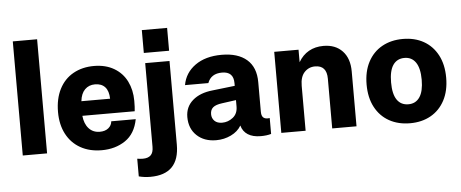

<svg xmlns="http://www.w3.org/2000/svg" viewBox="-56 -843 2834 1180"><g transform="rotate(-5 1361.0 -252.5)"><path d="M57 -704H207V0H57Z M617 -162H768Q751 -73 689.5 -31.5Q628 10 544 10Q469 10 413 -21.5Q357 -53 326.5 -111Q296 -169 296 -247Q296 -329 326.5 -388.5Q357 -448 412.5 -479Q468 -510 540 -510Q612 -510 664 -479.5Q716 -449 742.5 -395.5Q769 -342 769 -275Q769 -235 766 -211H443Q448 -161 474 -132.5Q500 -104 542 -104Q575 -104 595 -120.5Q615 -137 617 -162ZM445 -301H622Q621 -349 599 -373Q577 -397 537 -397Q499 -397 474.5 -372.5Q450 -348 445 -301Z M853 -563V-704H1009V-563ZM1006 16Q1006 199 827 199Q790 199 756 190V81Q776 84 791 84Q823 84 839.5 68Q856 52 856 16V-500H1006Z M1589 -97V1Q1562 9 1525 9Q1476 9 1445.5 -10.5Q1415 -30 1405 -67Q1384 -31 1341.5 -10.5Q1299 10 1250 10Q1176 10 1130.5 -33Q1085 -76 1085 -147Q1085 -210 1130.5 -249.5Q1176 -289 1254 -297L1392 -313V-330Q1392 -401 1321 -401Q1253 -401 1232 -344H1088Q1101 -419 1164.5 -464.5Q1228 -510 1328 -510Q1428 -510 1483 -462.5Q1538 -415 1538 -323V-141Q1538 -117 1547.5 -106.5Q1557 -96 1576 -96Q1583 -96 1589 -97ZM1392 -186V-225L1305 -213Q1266 -208 1249 -193.5Q1232 -179 1232 -152Q1232 -127 1248.5 -110.5Q1265 -94 1296 -94Q1332 -94 1362 -117.5Q1392 -141 1392 -186Z M2116 -338V0H1966V-307Q1966 -389 1894 -389Q1855 -389 1828.5 -361Q1802 -333 1802 -277V0H1652V-500H1802V-423Q1827 -466 1866 -488Q1905 -510 1956 -510Q2030 -510 2073 -464.5Q2116 -419 2116 -338Z M2691 -250Q2691 -169 2660 -110.5Q2629 -52 2574 -21Q2519 10 2446 10Q2373 10 2317.5 -21Q2262 -52 2231 -110.5Q2200 -169 2200 -250Q2200 -331 2231 -389.5Q2262 -448 2317.5 -479Q2373 -510 2446 -510Q2519 -510 2574 -479Q2629 -448 2660 -389.5Q2691 -331 2691 -250ZM2351 -250Q2351 -178 2375.5 -142.5Q2400 -107 2446 -107Q2491 -107 2515.5 -143Q2540 -179 2540 -250Q2540 -321 2515.5 -357Q2491 -393 2446 -393Q2400 -393 2375.5 -357.5Q2351 -322 2351 -250Z"/></g></svg>

Font: CBA Beacon Sans Extra Bold
Style: Regular
Weight: 800
Designer: Wei Huang
Foundry: Wei Huang
Version: Version 1.002